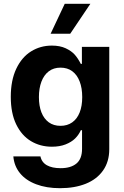

<svg xmlns="http://www.w3.org/2000/svg" viewBox="-20 -776 648 1006"><path d="M49.9 43.5H191.9Q198.5 74.7 225.9 90Q253.2 105.2 297.7 105.2Q350.9 105.2 380.4 80.9Q409.9 56.5 409.9 3.7V-93.8H403.6Q392.2 -68.7 373.2 -50.1Q354.3 -31.5 323.6 -19.4Q292.9 -7.3 252.1 -7.3Q191 -7.3 142.2 -36.5Q93.4 -65.8 64.9 -124.4Q36.5 -183.1 36.5 -268.6Q36.5 -355.3 65.3 -415.9Q94.1 -476.5 142.9 -506.8Q191.6 -537.1 252 -537.1Q293.9 -537.1 324.1 -523.1Q354.3 -509 371.6 -489.6Q388.8 -470.1 403.4 -441.3H409.1V-530.3H552.5V5.8Q552.5 71.2 519.9 117.4Q487.4 163.5 429.3 186.8Q371.2 210 294.4 210Q223.2 210 169.2 189.4Q115.1 168.9 84.7 131.4Q54.2 94 49.9 43.5ZM410.8 -267.3Q410.8 -314.4 397.3 -349.3Q383.9 -384.2 358.5 -402.9Q333.1 -421.6 297 -421.6Q260.9 -421.6 235.5 -402.3Q210.2 -382.9 197 -348.1Q183.9 -313.2 183.9 -267.3Q183.9 -221.1 197 -187.4Q210.2 -153.7 235.5 -135.2Q260.9 -116.7 297 -116.7Q332.7 -116.7 358.3 -134.8Q383.9 -152.8 397.3 -186.6Q410.8 -220.3 410.8 -267.3ZM319.2 -756.1H453.5L347.9 -599.2H245.2Z"/></svg>

Font: WEMIX Pretendard Variable
Style: Regular
Weight: 400
Designer: Base glyphs from Inter by Rasmus Andersson; Hangeul glyphs from Noto Sans CJK(Source Han Sans) by Jang Soo-young and Kan
Foundry: Kil Hyung-jin
Version: Version 1.000;Glyphs 3.2 (3208)